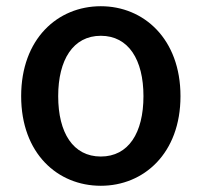

<svg xmlns="http://www.w3.org/2000/svg" viewBox="-20 -584 648 617"><path d="M304 13C442 13 560 -91 560 -275C560 -459 442 -564 304 -564C165 -564 48 -459 48 -275C48 -91 165 13 304 13ZM304 -81C215 -81 167 -157 167 -275C167 -392 215 -469 304 -469C393 -469 441 -392 441 -275C441 -157 393 -81 304 -81Z"/></svg>

Font: Noto Sans HK Medium
Style: Regular
Weight: 500
Designer: Ryoko NISHIZUKA 西塚涼子 (kana, bopomofo & ideographs); Paul D. Hunt (Latin, Greek & Cyrillic); Sandoll Communications 산돌커뮤니
Foundry: Adobe
Version: Version 2.002;hotconv 1.0.116;makeotfexe 2.5.65601